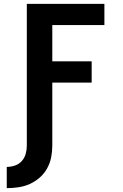

<svg xmlns="http://www.w3.org/2000/svg" viewBox="-20 -755 640 995"><path d="M15 220V110Q36 110 57 103Q78 96 92.5 80Q107 64 113 43Q119 22 119 0V-735H521V-625H251V-437H455V-327H251V0Q251 31 245 61Q239 91 224 118Q209 145 185.5 165.5Q162 186 134 198.5Q106 211 75.5 215.5Q45 220 15 220Z"/></svg>

Font: Iosevka Custom XBdEx
Style: Regular
Weight: 800
Width: 7
Monospace: yes
Designer: Belleve Invis
Foundry: Belleve Invis
Version: Version 11.2.4; ttfautohint (v1.8.4)